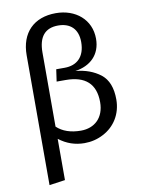

<svg xmlns="http://www.w3.org/2000/svg" viewBox="-102 -818 808 1100"><g transform="rotate(-10 301.5 -268.0)"><path d="M354 -404C443 -417 503 -473 503 -566C503 -678 415 -750 301 -750C173 -750 95 -672 95 -541V214L187 201V-39C231 -5 280 12 335 12C374 12 411 3 445 -15C513 -50 557 -118 557 -203C557 -271 538 -320 499 -351C460 -381 412 -399 354 -404ZM327 -62C268 -62 221 -78 187 -110V-541C187 -632 225 -678 302 -678C371 -678 416 -639 416 -562C416 -475 368 -433 297 -433H248L238 -363H290C405 -363 463 -310 463 -204C463 -113 406 -62 327 -62Z"/></g></svg>

Font: Fira Sans
Style: Regular
Weight: 400
Designer: Carrois Corporate & Edenspiekermann AG
Foundry: Carrois Corporate GbR & Edenspiekermann AG
Version: Version 4.203